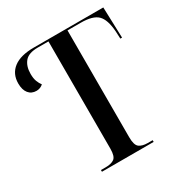

<svg xmlns="http://www.w3.org/2000/svg" viewBox="-166 -841 923 968"><g transform="rotate(-30 295.5 -357.0)"><path d="M150 0V-10H179Q210 -10 227.5 -22.5Q245 -35 245 -80V-704H183Q129 -704 107 -677.5Q85 -651 85 -607Q85 -581 91.5 -563.5Q98 -546 108 -533Q91 -518 69 -518Q40 -518 23.5 -538.5Q7 -559 7 -596Q7 -652 47.5 -683Q88 -714 165 -714H570L576 -535H566L564 -578Q559 -649 531 -676.5Q503 -704 433 -704H356V-82Q356 -36 373.5 -23Q391 -10 422 -10H451V0Z"/></g></svg>

Font: Noto Serif Display SemiCondensed Medium
Style: Regular
Weight: 500
Width: 4
Designer: Monotype Design Team
Foundry: Monotype Imaging Inc.
Version: Version 2.009